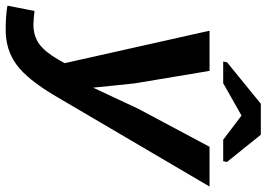

<svg xmlns="http://www.w3.org/2000/svg" viewBox="-175 -599 961 693"><g transform="rotate(90 305.5 -252.5)"><path d="M66.9 207.5Q14.6 207.5 -20.5 201.2L-1.5 103.5L22.9 106L47.4 107.4Q88.9 107.4 117.7 86.4Q146.5 65.4 173.8 18.1L187 -5.4L69.8 -528.3H214.8L257.8 -271Q258.8 -266.6 259.8 -258.1Q260.7 -249.5 261.7 -241.5Q262.7 -233.4 269 -171.6Q275.4 -109.9 275.4 -107.9L283.7 -126L350.6 -269L488.8 -528.3H632.3L305.7 27.8Q246.1 128.9 192.6 168.2Q139.2 207.5 66.9 207.5ZM543.5 -591.3 541 -577.6H463.4L377 -643.1H375L259.3 -577.6H181.2L183.6 -591.3L333.5 -713.4H445.3Z"/></g></svg>

Font: Liberation Mono
Style: Bold Italic
Weight: 700
Italic angle: -12°
Monospace: yes
Designer: Steve Matteson
Foundry: Ascender Corporation
Version: Version 2.1.5